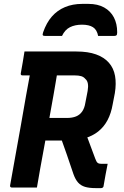

<svg xmlns="http://www.w3.org/2000/svg" viewBox="-20 -965 640 988"><path d="M413 -302Q428 -263 441.5 -225.5Q455 -188 470 -149Q476 -132 482.5 -127Q489 -122 501 -122Q505 -122 508 -122Q511 -122 515 -122H534Q528 -93 523 -65Q518 -37 513 -8Q513 -3 509 0Q505 3 500 3Q496 3 488 3Q480 3 473 3Q439 3 417.5 -3.5Q396 -10 382 -25.5Q368 -41 358 -69Q341 -119 324 -169Q307 -219 289 -268ZM106 -700Q173 -700 240 -700Q307 -700 373 -700Q433 -700 474.5 -685Q516 -670 540.5 -642Q565 -614 572 -574.5Q579 -535 571 -486L560 -429Q552 -382 533.5 -347Q515 -312 485.5 -288.5Q456 -265 415.5 -253.5Q375 -242 323 -242Q292 -242 261 -242Q230 -242 200 -242L188 -237L210 -358Q239 -358 267.5 -358Q296 -358 324 -358Q352 -358 371.5 -366Q391 -374 403 -391.5Q415 -409 419 -435L431 -497Q435 -520 432 -535.5Q429 -551 419 -559Q411 -569 398 -573Q385 -577 364 -577Q320 -577 275 -577Q230 -577 185.5 -577Q141 -577 96 -577Q90 -577 88 -580Q86 -583 87 -588Q92 -617 97 -644.5Q102 -672 106 -700ZM170 0Q137 0 106 0Q75 0 41 0Q36 0 33.5 -3Q31 -6 32 -11Q46 -92 60 -167.5Q74 -243 87 -318Q100 -393 113.5 -469.5Q127 -546 142 -625H293L276 -598Q271 -566 265.5 -535Q260 -504 255 -474Q244 -412 233 -351.5Q222 -291 211 -229Q200 -167 187 -98Q182 -71 178 -46Q174 -21 170 0ZM299 -780Q278 -780 255.5 -780Q233 -780 213 -780Q203 -780 200.5 -783.5Q198 -787 202 -799Q219 -848 247 -880Q275 -912 314.5 -928.5Q354 -945 403 -945H435Q483 -945 516 -926.5Q549 -908 566 -875.5Q583 -843 583 -799Q583 -787 579.5 -783.5Q576 -780 566 -780Q546 -780 526 -780Q506 -780 485 -780Q479 -812 458.5 -825Q438 -838 402 -838Q366 -838 340 -825Q314 -812 299 -780Z"/></svg>

Font: RecMonoLinear Nerd Font Mono
Style: Bold Italic
Weight: 700
Italic angle: -10°
Monospace: yes
Version: Version 1.085; ttfautohint (v1.8.4.7-5d5b);Nerd Fonts 3.2.1